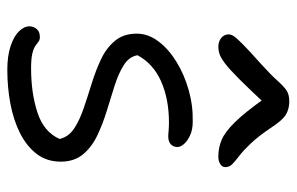

<svg xmlns="http://www.w3.org/2000/svg" viewBox="-163 -638 811 525"><g transform="rotate(90 242.5 -375.5)"><path d="M171 10Q133 10 106 1Q79 -8 65.5 -22Q52 -36 52 -50Q52 -62 59.5 -70.5Q67 -79 81 -79Q89 -79 93.5 -75.5Q98 -72 105 -67Q112 -62 126 -58.5Q140 -55 167 -55Q235 -55 288 -72.5Q341 -90 360 -133Q354 -158 331 -173Q308 -188 275.5 -199Q243 -210 207.5 -221Q172 -232 141.5 -246.5Q111 -261 91.5 -284.5Q72 -308 72 -344Q72 -375 93 -403Q114 -431 149 -452.5Q184 -474 226.5 -486Q269 -498 313 -497Q334 -497 349.5 -490Q365 -483 373.5 -473.5Q382 -464 382 -455Q382 -444 374.5 -437Q367 -430 352 -430Q349 -430 344 -430.5Q339 -431 332 -431.5Q325 -432 315 -432Q251 -432 202.5 -410.5Q154 -389 131 -346Q135 -323 158 -308.5Q181 -294 214 -283.5Q247 -273 283 -262Q319 -251 350.5 -236Q382 -221 402 -197Q422 -173 422 -136Q422 -98 401 -70.5Q380 -43 344.5 -25Q309 -7 264 1.5Q219 10 171 10ZM109 -567Q98 -567 90 -571Q82 -575 78 -581.5Q74 -588 74 -595Q74 -602 79 -609.5Q84 -617 100.5 -633.5Q117 -650 153 -682Q184 -710 199.5 -727.5Q215 -745 226.5 -753Q238 -761 257 -761Q279 -761 294.5 -751Q310 -741 330 -710Q353 -676 372.5 -655.5Q392 -635 406.5 -624Q421 -613 429 -605Q437 -597 437 -586Q437 -578 429 -572.5Q421 -567 408 -567Q384 -567 362.5 -576Q341 -585 314 -612.5Q287 -640 248 -695L265 -696Q222 -650 195.5 -623.5Q169 -597 153 -585Q137 -573 127 -570Q117 -567 109 -567Z"/></g></svg>

Font: Shantell Sans Light
Style: Regular
Weight: 300
Designer: Stephen Nixon, Anya Danilova, Shantell Martin
Foundry: Arrow Type
Version: Version 1.011;[c5ecc13dd]